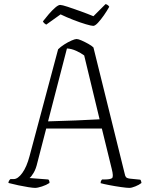

<svg xmlns="http://www.w3.org/2000/svg" viewBox="-20 -915 740 935"><path d="M151 0Q141 0 118.5 -3.5Q96 -7 70 -12.5Q44 -18 21 -24Q21 -30 24.5 -35.5Q28 -41 31 -43H47Q67 -43 88.5 -72.5Q110 -102 124 -155L263 -675Q275 -687 293 -698.5Q311 -710 328 -717.5Q345 -725 353 -725Q361 -725 377 -718Q393 -711 410 -701.5Q427 -692 435 -684L587 -70Q589 -58 593.5 -52.5Q598 -47 613 -45L663 -40Q665 -39 667 -33Q669 -27 669 -24Q658 -15 639.5 -7.5Q621 0 610 0Q598 0 569.5 -4Q541 -8 512.5 -13.5Q484 -19 470 -23Q470 -31 472.5 -35Q475 -39 477 -41H488Q517 -41 525.5 -47.5Q534 -54 524 -93L476 -289H205L162 -123Q155 -92 143.5 -73Q132 -54 124 -48L215 -41Q217 -40 219 -36Q221 -32 221 -24Q206 -14 184.5 -7Q163 0 151 0ZM214 -324Q282 -326 349.5 -328.5Q417 -331 465 -334L390 -645Q374 -657 351 -667.5Q328 -678 306 -679ZM434 -789Q425 -789 398 -797Q371 -805 337.5 -818Q304 -831 275 -845L205 -795Q201 -797 196 -801.5Q191 -806 189 -811Q202 -828 218 -846.5Q234 -865 249 -878Q264 -891 273 -891Q282 -891 309.5 -882Q337 -873 371.5 -860.5Q406 -848 435 -836L494 -895Q500 -894 505 -890Q510 -886 512 -882Q501 -862 486 -840.5Q471 -819 457 -804Q443 -789 434 -789Z"/></svg>

Font: Texturina 72pt Thin
Style: Regular
Weight: 100
Designer: Guillermo Torres Carreño
Foundry: Omnibus-Type
Version: Version 1.002; ttfautohint (v1.8.3)